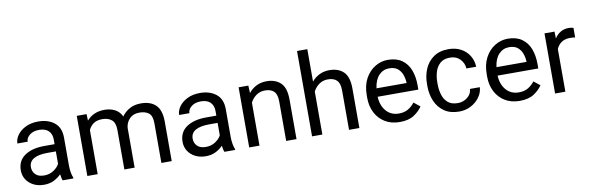

<svg xmlns="http://www.w3.org/2000/svg" viewBox="-51 -1201 5093 1661"><g transform="rotate(-10 2495.5 -370.0)"><path d="M395 0Q390.6 -9.8 387.5 -24.7Q384.3 -39.6 382.3 -55.7Q356.9 -28.8 318.8 -9.5Q280.8 9.8 231.9 9.8Q178.2 9.8 137.9 -11.2Q97.7 -32.2 75.4 -67.6Q53.2 -103 53.2 -147Q53.2 -231.9 117.7 -276.1Q182.1 -320.3 291 -320.3H380.4V-362.3Q380.4 -409.2 352.3 -437.3Q324.2 -465.3 269 -465.3Q217.8 -465.3 186.3 -440.2Q154.8 -415 154.8 -381.8H64.5Q64.5 -419.9 90.3 -455.8Q116.2 -491.7 163.3 -514.9Q210.4 -538.1 274.4 -538.1Q360.4 -538.1 415.5 -494.1Q470.7 -450.2 470.7 -361.3V-115.2Q470.7 -88.9 475.3 -59.1Q480 -29.3 489.3 -7.8V0ZM245.1 -69.3Q293.9 -69.3 329.8 -93.8Q365.7 -118.2 380.4 -147.9V-256.8H305.7Q228 -256.8 186 -232.7Q144 -208.5 144 -159.2Q144 -121.6 169.4 -95.5Q194.8 -69.3 245.1 -69.3Z M824.2 -461.9Q775.9 -461.9 746.6 -441.4Q717.3 -420.9 702.6 -387.2V0H611.8V-528.3H697.8L700.2 -470.7Q727.1 -502.4 766.1 -520.3Q805.2 -538.1 856.4 -538.1Q907.2 -538.1 947 -517.8Q986.8 -497.6 1007.8 -453.1Q1034.2 -491.2 1076.4 -514.6Q1118.7 -538.1 1175.8 -538.1Q1260.7 -538.1 1306.9 -492.7Q1353 -447.3 1353 -347.2V0H1262.2V-348.1Q1262.2 -414.6 1231.7 -438.2Q1201.2 -461.9 1149.4 -461.9Q1094.7 -461.9 1063.5 -429.4Q1032.2 -397 1027.3 -350.6V0H937V-347.7Q937 -409.7 906.2 -435.8Q875.5 -461.9 824.2 -461.9Z M1815.9 0Q1811.5 -9.8 1808.3 -24.7Q1805.2 -39.6 1803.2 -55.7Q1777.8 -28.8 1739.7 -9.5Q1701.7 9.8 1652.8 9.8Q1599.1 9.8 1558.8 -11.2Q1518.6 -32.2 1496.3 -67.6Q1474.1 -103 1474.1 -147Q1474.1 -231.9 1538.6 -276.1Q1603 -320.3 1711.9 -320.3H1801.3V-362.3Q1801.3 -409.2 1773.2 -437.3Q1745.1 -465.3 1689.9 -465.3Q1638.7 -465.3 1607.2 -440.2Q1575.7 -415 1575.7 -381.8H1485.4Q1485.4 -419.9 1511.2 -455.8Q1537.1 -491.7 1584.2 -514.9Q1631.3 -538.1 1695.3 -538.1Q1781.2 -538.1 1836.4 -494.1Q1891.6 -450.2 1891.6 -361.3V-115.2Q1891.6 -88.9 1896.2 -59.1Q1900.9 -29.3 1910.2 -7.8V0ZM1666 -69.3Q1714.8 -69.3 1750.7 -93.8Q1786.6 -118.2 1801.3 -147.9V-256.8H1726.6Q1648.9 -256.8 1606.9 -232.7Q1564.9 -208.5 1564.9 -159.2Q1564.9 -121.6 1590.3 -95.5Q1615.7 -69.3 1666 -69.3Z M2252.9 -461.9Q2209.5 -461.9 2176.3 -438.5Q2143.1 -415 2124 -377.4V0H2033.7V-528.3H2119.1L2122.1 -462.4Q2150.4 -498 2190.4 -518.1Q2230.5 -538.1 2279.8 -538.1Q2357.9 -538.1 2403.6 -494.1Q2449.2 -450.2 2449.2 -346.2V0H2358.4V-347.2Q2358.4 -409.2 2331.3 -435.5Q2304.2 -461.9 2252.9 -461.9Z M2676.3 -750V-465.3Q2704.6 -499.5 2744.1 -518.8Q2783.7 -538.1 2832 -538.1Q2910.2 -538.1 2955.8 -494.1Q3001.5 -450.2 3001.5 -346.2V0H2910.6V-347.2Q2910.6 -409.2 2883.5 -435.5Q2856.4 -461.9 2805.2 -461.9Q2761.7 -461.9 2728.5 -438.5Q2695.3 -415 2676.3 -377.4V0H2585.9V-750Z M3356 9.8Q3282.2 9.8 3227.8 -22.9Q3173.3 -55.7 3143.3 -113.5Q3113.3 -171.4 3113.3 -245.6V-266.1Q3113.3 -352.5 3146.2 -413.3Q3179.2 -474.1 3232.2 -506.1Q3285.2 -538.1 3344.2 -538.1Q3419.9 -538.1 3468 -504.2Q3516.1 -470.2 3538.8 -411.9Q3561.5 -353.5 3561.5 -279.3V-238.8H3204.1Q3205.6 -190.4 3224.6 -150.6Q3243.7 -110.8 3278.1 -87.4Q3312.5 -64 3360.8 -64Q3408.7 -64 3441.9 -83.5Q3475.1 -103 3500 -135.7L3554.7 -92.3Q3529.3 -53.2 3481.9 -21.7Q3434.6 9.8 3356 9.8ZM3344.2 -463.9Q3290.5 -463.9 3253.4 -424.8Q3216.3 -385.7 3207 -312.5H3471.2V-319.3Q3469.2 -354.5 3456.8 -387.7Q3444.3 -420.9 3417.5 -442.4Q3390.6 -463.9 3344.2 -463.9Z M3878.4 -64.5Q3926.8 -64.5 3963.1 -93.5Q3999.5 -122.6 4002.9 -167H4088.9Q4086.4 -120.1 4057.4 -79.8Q4028.3 -39.6 3981.4 -14.9Q3934.6 9.8 3878.4 9.8Q3798.8 9.8 3746.8 -26.6Q3694.8 -63 3669.2 -123Q3643.6 -183.1 3643.6 -253.9V-274.4Q3643.6 -345.2 3669.2 -405.3Q3694.8 -465.3 3747.1 -501.7Q3799.3 -538.1 3878.4 -538.1Q3940.4 -538.1 3986.8 -512.9Q4033.2 -487.8 4059.8 -444.6Q4086.4 -401.4 4088.9 -346.7H4002.9Q3999.5 -395.5 3966.1 -429.7Q3932.6 -463.9 3878.4 -463.9Q3822.8 -463.9 3791.3 -435.5Q3759.8 -407.2 3746.8 -363.8Q3733.9 -320.3 3733.9 -274.4V-253.9Q3733.9 -207.5 3746.6 -164.1Q3759.3 -120.6 3790.8 -92.5Q3822.3 -64.5 3878.4 -64.5Z M4409.7 9.8Q4335.9 9.8 4281.5 -22.9Q4227.1 -55.7 4197 -113.5Q4167 -171.4 4167 -245.6V-266.1Q4167 -352.5 4200 -413.3Q4232.9 -474.1 4285.9 -506.1Q4338.9 -538.1 4397.9 -538.1Q4473.6 -538.1 4521.7 -504.2Q4569.8 -470.2 4592.5 -411.9Q4615.2 -353.5 4615.2 -279.3V-238.8H4257.8Q4259.3 -190.4 4278.3 -150.6Q4297.4 -110.8 4331.8 -87.4Q4366.2 -64 4414.6 -64Q4462.4 -64 4495.6 -83.5Q4528.8 -103 4553.7 -135.7L4608.4 -92.3Q4583 -53.2 4535.6 -21.7Q4488.3 9.8 4409.7 9.8ZM4397.9 -463.9Q4344.2 -463.9 4307.1 -424.8Q4270 -385.7 4260.7 -312.5H4524.9V-319.3Q4522.9 -354.5 4510.5 -387.7Q4498 -420.9 4471.2 -442.4Q4444.3 -463.9 4397.9 -463.9Z M4976.1 -531.2 4975.6 -447.3Q4955.6 -451.2 4931.6 -451.2Q4885.3 -451.2 4855.5 -430.4Q4825.7 -409.7 4811 -375V0H4720.7V-528.3H4808.6L4810.5 -467.8Q4830.6 -500 4861.6 -519Q4892.6 -538.1 4936 -538.1Q4945.8 -538.1 4958.5 -535.9Q4971.2 -533.7 4976.1 -531.2Z"/></g></svg>

Font: Vazirmatn RD UI
Style: Regular
Weight: 400
Designer: Saber Rastikerdar
Foundry: Saber Rastikerdar
Version: Version 33.003